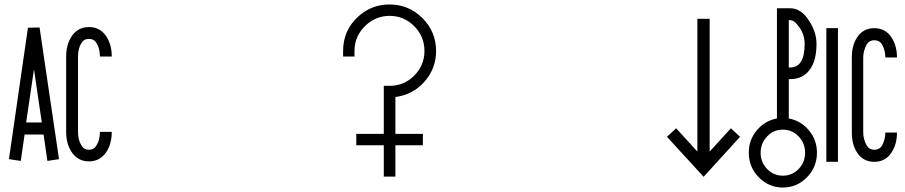

<svg xmlns="http://www.w3.org/2000/svg" viewBox="-20 -724 4050 859"><path d="M480 -471H427Q427 -507 412 -531Q401 -550 378 -550Q355 -550 344 -531Q329 -507 329 -471V-134Q329 -98 344 -74Q355 -54 378 -54Q401 -54 412 -74Q427 -98 427 -134H480Q480 -82 457 -46Q429 -2 378 -2Q327 -2 299 -46Q276 -82 276 -134V-471Q276 -523 299 -559Q327 -603 378 -603Q429 -603 457 -559Q480 -523 480 -471ZM20 -12 73 -4 90 -122H175L192 -4L244 -12L157 -601L105 -600ZM167 -176H97L132 -414Z M1697 -125V-340H1723Q1788 -340 1833.5 -386Q1879 -432 1879 -496Q1879 -561 1833 -607Q1787 -653 1723 -653Q1664 -653 1619 -613Q1566 -565 1566 -496V-471H1515V-496Q1515 -590 1585 -652Q1643 -704 1723 -704Q1809 -704 1870 -643Q1931 -582 1931 -496Q1931 -417 1879 -358.5Q1827 -300 1749 -290V-125H1872V-74H1749V66H1697V-74H1574V-125Z M3100 -640H3155V-46L3250 -150L3291 -112L3128 67L2964 -112L3005 -150L3100 -46Z M3456 -194V-687H3515Q3563 -687 3598 -634Q3633 -581 3633 -528Q3633 -452 3602 -411Q3571 -370 3515 -370H3509V-194Q3563 -184 3599 -141Q3635 -98 3635 -41Q3635 24 3590 69.5Q3545 115 3482.5 115Q3420 115 3375 69.5Q3330 24 3330 -41Q3330 -98 3366 -141Q3402 -184 3456 -194ZM3553 32Q3582 2 3582 -40.5Q3582 -83 3553 -113.5Q3524 -144 3482.5 -144Q3441 -144 3412 -113.5Q3383 -83 3383 -40.5Q3383 2 3412 32Q3441 62 3482.5 62Q3524 62 3553 32ZM3509 -634V-422H3515Q3580 -422 3580 -528Q3580 -576 3546 -615Q3530 -634 3515 -634Z M3677 -598H3729V0H3677ZM3993 -467H3941Q3941 -498 3926 -526Q3914 -544 3892 -544Q3870 -544 3858 -526Q3842 -496 3842 -467V-131Q3842 -102 3858 -72Q3870 -54 3892 -54Q3914 -54 3926 -72Q3941 -100 3941 -131H3993Q3993 -80 3970 -44Q3943 0 3891.5 0Q3840 0 3813 -44Q3791 -79 3791 -131V-467Q3791 -519 3813 -554Q3840 -598 3891.5 -598Q3943 -598 3970 -554Q3993 -518 3993 -467Z"/></svg>

Font: Astronomicon
Style: Regular
Weight: 400
Version: Version 1.1